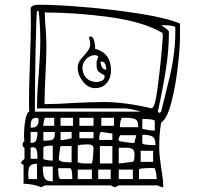

<svg xmlns="http://www.w3.org/2000/svg" viewBox="-20 -627 854 815"><path d="M70 67V60Q82 48 84 47V0Q79 -2 77.5 -5Q76 -8 76 -13Q76 -19 77.5 -22Q79 -25 84 -27Q82 -31 82 -51Q82 -85 87.5 -117Q93 -149 104 -153L103 -197Q103 -251 107 -362Q111 -470 111 -525Q111 -570 110 -593Q116 -607 146 -607Q216 -607 337 -597Q458 -587 572.5 -569Q687 -551 744 -527V-467Q744 -423 734.5 -341.5Q725 -260 707 -191Q689 -122 664 -107Q659 -76 657.5 -53.5Q656 -31 656 3Q656 31 664 85Q673 134 673 168Q663 168 650 160H484L470 167H464L450 160H170Q168 161 164 163.5Q160 166 157 167H150Q145 162 122 157.5Q99 153 80 153V73Q78 72 75 70Q72 68 70 67ZM128 -153H577Q567 -157 543.5 -162Q520 -167 510 -167H137Q137 -226 144 -308Q145 -323 148 -368Q151 -413 151 -451Q151 -524 144 -580H137Q134 -561 131 -414Q128 -267 128 -153ZM624 -167 630 -173Q639 -182 648 -247.5Q657 -313 663.5 -380.5Q670 -448 671 -470L670 -487Q588 -535 445 -554.5Q302 -574 170 -574Q170 -550 174 -504Q175 -493 176 -471.5Q177 -450 177 -434Q177 -392 173 -310Q169 -226 169 -185Q224 -185 294 -190Q376 -194 418 -194Q509 -194 624 -167ZM664 -153 697 -287Q724 -395 724 -487V-513Q710 -518 699.5 -519Q689 -520 677 -520H664Q697 -500 697 -491Q697 -415 684.5 -334.5Q672 -254 650 -153L657 -147ZM338 -393Q350 -406 356.5 -416.5Q363 -427 363 -440Q363 -454 357 -467L364 -473Q376 -470 380 -453Q384 -436 384 -420Q451 -402 451 -328Q451 -296 433 -274.5Q415 -253 383 -253Q354 -253 332 -281Q310 -309 310 -339Q310 -355 317 -366.5Q324 -378 338 -393ZM389 -279Q402 -279 413 -284.5Q424 -290 424 -303V-307Q401 -319 395.5 -326.5Q390 -334 390 -352V-367Q392 -370 394 -376.5Q396 -383 397 -387Q396 -389 391.5 -391Q387 -393 384 -393Q362 -393 346 -376.5Q330 -360 330 -339Q330 -313 346.5 -296Q363 -279 389 -279ZM431 -331Q431 -347 426 -356.5Q421 -366 407 -366Q407 -353 413 -342Q419 -331 431 -331ZM110 -85Q130 -85 137 -93Q144 -101 144 -120Q144 -122 141.5 -124.5Q139 -127 137 -127Q119 -127 114.5 -117.5Q110 -108 110 -85ZM170 -127Q168 -121 166 -110.5Q164 -100 163 -93H210V-127ZM237 -93H290V-127H237ZM317 -93H377V-127H317ZM410 -93H464V-127H410ZM489 -87H567Q567 -114 555 -120.5Q543 -127 514 -127H497Q489 -112 489 -87ZM624 -73H637V-113Q637 -122 584 -122V-80Q613 -74 624 -73ZM110 -20Q129 -20 134 -32.5Q139 -45 139 -67H110ZM164 -30H174Q199 -30 206 -36Q213 -42 213 -67H164ZM237 -32Q245 -32 261 -35Q277 -38 284 -40V-67H237ZM317 -40H377V-67H317ZM401 -33H457V-60L410 -67Q405 -67 403 -56.5Q401 -46 401 -33ZM640 -11Q640 -40 627 -47.5Q614 -55 584 -55V-20Q584 -11 640 -11ZM544 -20H550L557 -47Q558 -49 558 -53H490Q488 -50 486 -45Q484 -40 483 -37Q483 -29 490 -27Q500 -25 516.5 -23Q533 -21 544 -20ZM310 -7V60Q310 67 354 67H370Q374 54 375.5 32Q377 10 377 2Q377 -14 354 -14H344Q337 -14 323.5 -12.5Q310 -11 310 -7ZM164 0V47Q164 50 180 52.5Q196 55 204 55V-9Q164 -9 164 0ZM274 62H284V-7H237Q236 -7 233.5 12.5Q231 32 230 40V48Q230 62 274 62ZM404 67H457V-7H404ZM139 47V39Q139 22 135.5 10Q132 -2 120 -2Q116 -2 110 0V47ZM484 67 544 60Q551 59 551 27Q551 11 542 5.5Q533 0 517 0H500H484ZM577 60H630V13H577ZM100 108 101 133H137V68Q114 68 107 78Q100 88 100 108ZM162 88Q162 116 169.5 129.5Q177 143 204 143V80H162ZM570 93V133H645Q645 111 637 87L617 86Q608 86 589 87.5Q570 89 570 93ZM237 133H287Q287 87 277 87H227Q227 133 237 133ZM310 133H370V93H310ZM397 133H450V93H397ZM484 133H544V93H484Z"/></svg>

Font: Krikikrak Dingbats
Style: Regular
Weight: 400
Designer: Jenny du Carrois
Foundry: bBox Type GmbH
Version: Version 1.001